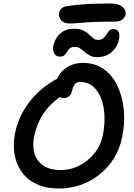

<svg xmlns="http://www.w3.org/2000/svg" viewBox="-20 -1072 769 1102"><path d="M318 10Q244 10 190.5 -15Q137 -40 105 -84.5Q73 -129 63.5 -186Q54 -243 66 -306Q79 -371 107.5 -423Q136 -475 172 -514.5Q208 -554 244.5 -580.5Q281 -607 310.5 -621Q340 -635 354 -635Q368 -635 377 -630.5Q386 -626 393 -612Q405 -588 391 -568.5Q377 -549 352 -535Q314 -511 278 -477.5Q242 -444 215.5 -397.5Q189 -351 176 -290Q165 -236 177.5 -192Q190 -148 228 -122Q266 -96 331 -96Q384 -96 434.5 -121Q485 -146 522 -192Q559 -238 571 -300Q582 -356 579.5 -409.5Q577 -463 560.5 -506.5Q544 -550 513.5 -576Q483 -602 439 -602Q420 -602 409.5 -588Q399 -574 394 -553Q390 -531 377 -520Q364 -509 348 -509Q332 -509 318.5 -518Q305 -527 299 -545.5Q293 -564 298 -590Q305 -623 325.5 -650Q346 -677 379 -694Q412 -711 455 -711Q525 -711 575 -675.5Q625 -640 654 -579Q683 -518 690.5 -442Q698 -366 681 -285Q668 -219 634.5 -164.5Q601 -110 552 -71Q503 -32 443.5 -11Q384 10 318 10ZM538 -744Q513 -744 496 -753Q479 -762 466 -773.5Q453 -785 440 -794Q427 -803 410 -803Q391 -803 381 -794.5Q371 -786 365 -775Q359 -764 350.5 -755.5Q342 -747 325 -747Q302 -747 291.5 -765Q281 -783 286 -809Q291 -833 305 -855.5Q319 -878 343.5 -892.5Q368 -907 405 -907Q437 -907 457 -897.5Q477 -888 490.5 -875Q504 -862 515 -852.5Q526 -843 541 -843Q562 -843 573 -852.5Q584 -862 591 -874Q598 -886 606.5 -895.5Q615 -905 631 -905Q650 -905 659.5 -891.5Q669 -878 663 -847Q654 -802 620.5 -773Q587 -744 538 -744ZM382 -937Q346 -937 330.5 -956Q315 -975 319 -997Q321 -1010 332.5 -1022.5Q344 -1035 373 -1038Q418 -1044 456.5 -1047Q495 -1050 533 -1051Q571 -1052 613 -1052Q649 -1052 669 -1041.5Q689 -1031 696 -1016.5Q703 -1002 701 -990Q697 -971 682 -959.5Q667 -948 643 -948Q562 -948 511 -945.5Q460 -943 430.5 -940Q401 -937 382 -937Z"/></svg>

Font: Shantell Sans Medium
Style: Italic
Weight: 500
Italic angle: -11°
Designer: Stephen Nixon, Anya Danilova, Shantell Martin
Foundry: Arrow Type
Version: Version 1.011;[c5ecc13dd]